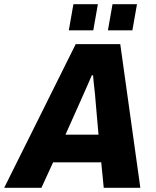

<svg xmlns="http://www.w3.org/2000/svg" viewBox="-59 -898 744 918"><path d="M-39 0 303 -687H516L612 0H437L425 -122H195L139 0ZM254 -254H412L398 -414Q397 -429 395.5 -445Q394 -461 392 -477Q390 -493 388.5 -508.5Q387 -524 386 -538H380Q372 -519 362 -496.5Q352 -474 342.5 -452.5Q333 -431 325 -413ZM270 -753 292 -878H409L387 -753ZM457 -753 479 -878H596L574 -753Z"/></svg>

Font: Archivo SemiCondensed ExtraBold
Style: Italic
Weight: 800
Width: 4
Italic angle: -10°
Designer: Hector Gatti
Foundry: Omnibus-Type
Version: Version 2.001